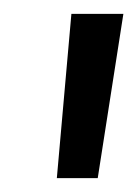

<svg xmlns="http://www.w3.org/2000/svg" viewBox="-20 -720 198 277"><path d="M158 -700 121 -463H62L83 -700Z"/></svg>

Font: Kulim Park
Style: Italic
Weight: 400
Italic angle: -8°
Designer: Noponies / Dale Sattler
Foundry: Noponies
Version: Version 1.000; ttfautohint (v1.8.3)